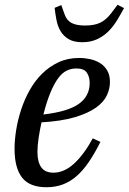

<svg xmlns="http://www.w3.org/2000/svg" viewBox="-20 -773 540 805"><path d="M175 12Q104 12 72.5 -28.5Q41 -69 41 -149Q41 -186 48 -229Q55 -272 69 -314.5Q83 -357 105 -396Q127 -435 157 -464.5Q187 -494 225.5 -512Q264 -530 312 -530Q335 -530 358 -525Q381 -520 399.5 -508.5Q418 -497 429.5 -477.5Q441 -458 441 -429Q441 -401 428 -373Q415 -345 382 -321.5Q349 -298 293.5 -281.5Q238 -265 154 -260Q147 -228 142 -195.5Q137 -163 137 -136Q137 -94 153 -71.5Q169 -49 204 -49Q249 -49 290.5 -87Q332 -125 369 -193L401 -178Q377 -130 352.5 -94Q328 -58 301 -34.5Q274 -11 243 0.5Q212 12 175 12ZM162 -293Q265 -305 310.5 -337.5Q356 -370 356 -425Q356 -451 344 -468.5Q332 -486 300 -486Q278 -486 259 -476.5Q240 -467 223.5 -444.5Q207 -422 191.5 -385Q176 -348 162 -293ZM325 -596Q290 -596 268.5 -608.5Q247 -621 234.5 -641.5Q222 -662 217 -688Q212 -714 209 -740L237 -752L250 -715Q259 -688 279.5 -677Q300 -666 337 -666Q375 -666 399.5 -677.5Q424 -689 445 -716L473 -753L500 -739Q486 -713 470.5 -687.5Q455 -662 434.5 -641.5Q414 -621 387 -608.5Q360 -596 325 -596Z"/></svg>

Font: IBM Plex Serif Text
Style: Italic
Weight: 450
Italic angle: -14°
Designer: Mike Abbink, Paul van der Laan, Pieter van Rosmalen
Foundry: Bold Monday
Version: Version 3.001